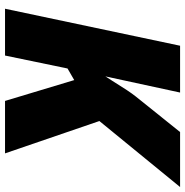

<svg xmlns="http://www.w3.org/2000/svg" viewBox="-6 -748 754 783"><g transform="rotate(90 371.5 -357.0)"><path d="M606 0H392.1L307.1 -282.2L259.8 -254.9L207 0H16.1L167 -713.9H357.9L292 -409.2L310.5 -438Q353.5 -507.8 374 -533.2L519 -713.9H743.2L474.1 -384.8Z"/></g></svg>

Font: Open Sans Extrabold
Style: Italic
Weight: 800
Italic angle: -12°
Foundry: Ascender Corporation
Version: Version 1.10